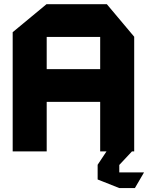

<svg xmlns="http://www.w3.org/2000/svg" viewBox="-20 -739 722 937"><path d="M41.9 0V-581.9L206.9 -718.5H207.9V0ZM207.9 -241.9V-401.7H468.9V-241.9ZM468.9 0V-558.7H634.9V0ZM207.9 -558.7V-718.5H501.4L634.9 -559.7V-558.7ZM456.5 66.1V65.1L499.7 0H623.1V1L562.1 66.1ZM561.1 178.4 456.5 136.9V66.1H562.1V178.4ZM562.1 178.8V102.4H682.3V103.4L638.3 178.8Z"/></svg>

Font: Foldit Thin
Style: Regular
Weight: 100
Designer: Sophia Tai
Foundry: Sophia Tai
Version: Version 1.003